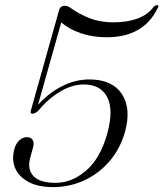

<svg xmlns="http://www.w3.org/2000/svg" viewBox="-20 -735 651 765"><path d="M36.5 -138Q41.5 -160.5 55.8 -174.5Q70 -188.5 86.5 -188.5Q104 -188.5 110.5 -176.8Q117 -165 111 -145L101 -108.5Q87.5 -61.5 112.8 -34Q138 -6.5 201.5 -6.5Q265.5 -6.5 322.2 -54.5Q379 -102.5 407 -201.5Q433.5 -297 407.2 -347.8Q381 -398.5 313.5 -398.5Q267 -398.5 218.8 -369.5Q170.5 -340.5 131.5 -292.5Q125 -287.5 120.2 -284.8Q115.5 -282 109.5 -282Q99 -282 103 -294.5L215.5 -695Q220.5 -712 239 -712Q247 -712 256 -707Q293.5 -679.5 336.2 -662.8Q379 -646 431 -646Q486.5 -646 527.8 -661Q569 -676 593 -708.5Q603 -716.5 609 -714Q614 -711.5 607.5 -701Q550.5 -586.5 405.5 -586.5Q350 -586.5 303.2 -602.2Q256.5 -618 224 -645.5L131.5 -317.5Q174 -364.5 227 -391.5Q280 -418.5 336 -418.5Q427.5 -418.5 465.8 -359.8Q504 -301 477.5 -208Q458.5 -141.5 416 -92.2Q373.5 -43 315.5 -16.2Q257.5 10.5 192 10.5Q132 10.5 94 -9.8Q56 -30 41 -63.8Q26 -97.5 36.5 -138Z"/></svg>

Font: Fraunces 72pt Light
Style: Italic
Weight: 300
Italic angle: -16°
Version: Version 1.000;[b76b70a41]